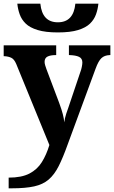

<svg xmlns="http://www.w3.org/2000/svg" viewBox="-20 -782 619 1042"><path d="M294 -606Q227 -606 184.5 -619Q142 -632 119.5 -654Q97 -676 87 -704Q77 -732 74 -762H199Q209 -661 294 -661Q379 -661 389 -762H514Q511 -732 501 -704Q491 -676 468.5 -654Q446 -632 404 -619Q362 -606 294 -606ZM27 182Q97 182 139.5 160Q182 138 207 98Q232 58 248 5L68 -435Q57 -461 41 -468.5Q25 -476 4 -477H0V-536H285V-483H282Q254 -483 238 -475Q222 -467 222 -446Q222 -438 225.5 -426.5Q229 -415 232 -407L301 -224Q315 -186 321 -162Q327 -138 329 -118Q331 -139 339.5 -165Q348 -191 351 -198L417 -394Q421 -404 424 -419Q427 -434 427 -443Q427 -465 409 -473.5Q391 -482 358 -483H354V-536H579V-483H575Q547 -482 530.5 -466.5Q514 -451 499 -410L348 0Q322 73 298.5 119.5Q275 166 244 192.5Q213 219 165.5 229.5Q118 240 44 240H27Z"/></svg>

Font: NotoSerif-Bold
Style: Regular
Weight: 700
Designer: Monotype Design Team
Foundry: Monotype Imaging Inc.
Version: Version 2.007; ttfautohint (v1.8) -l 8 -r 50 -G 200 -x 14 -D